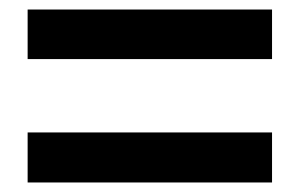

<svg xmlns="http://www.w3.org/2000/svg" viewBox="-20 -576 629 403"><path d="M38 -452H551V-556H38ZM38 -193H551V-298H38Z"/></svg>

Font: DAIFUKU Sans JP
Style: Bold
Weight: 700
Designer: Original font ‘Source Han Sans JP’ : Ryoko NISHIZUKA  (kana, bopomofo & ideographs); Paul D. Hunt (Latin, Greek & Cyrill
Foundry: Daifuku
Version: Version 1.001